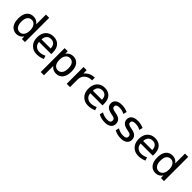

<svg xmlns="http://www.w3.org/2000/svg" viewBox="345 -2365 4201 4201"><g transform="rotate(45 2445.5 -265.0)"><path d="M512 -750V0H417L415 -75H413Q356 10 252 10Q157 10 99.5 -59.5Q42 -129 42 -260Q42 -393 97.5 -461.5Q153 -530 252 -530Q352 -530 410 -450H412V-750ZM140 -260Q140 -168 177.5 -119Q215 -70 277 -70Q336 -70 374 -119Q412 -168 412 -255V-265Q412 -351 374 -400.5Q336 -450 277 -450Q212 -450 176 -402.5Q140 -355 140 -260Z M728 -298H1009Q1008 -372 971.5 -412Q935 -452 871 -452Q807 -452 768.5 -411.5Q730 -371 728 -298ZM728 -220Q731 -150 776.5 -109Q822 -68 891 -68Q966 -68 1041 -106L1066 -30Q979 10 881 10Q769 10 697.5 -63.5Q626 -137 626 -260Q626 -386 692.5 -458Q759 -530 871 -530Q982 -530 1044 -462Q1106 -394 1106 -265Q1106 -250 1104 -220Z M1319 -445Q1377 -530 1480 -530Q1579 -530 1634.5 -461.5Q1690 -393 1690 -260Q1690 -129 1632.5 -59.5Q1575 10 1480 10Q1380 10 1322 -65H1320V220H1220V-520H1315L1317 -445ZM1592 -260Q1592 -355 1556 -402.5Q1520 -450 1455 -450Q1396 -450 1358 -400.5Q1320 -351 1320 -265V-255Q1320 -168 1358 -119Q1396 -70 1455 -70Q1517 -70 1554.5 -119Q1592 -168 1592 -260Z M2144 -530V-446Q2034 -446 1970 -386.5Q1906 -327 1906 -230V0H1804V-520H1901L1903 -420H1905Q1997 -530 2144 -530Z M2315 -298H2596Q2595 -372 2558.5 -412Q2522 -452 2458 -452Q2394 -452 2355.5 -411.5Q2317 -371 2315 -298ZM2315 -220Q2318 -150 2363.5 -109Q2409 -68 2478 -68Q2553 -68 2628 -106L2653 -30Q2566 10 2468 10Q2356 10 2284.5 -63.5Q2213 -137 2213 -260Q2213 -386 2279.5 -458Q2346 -530 2458 -530Q2569 -530 2631 -462Q2693 -394 2693 -265Q2693 -250 2691 -220Z M2987 -450Q2887 -450 2887 -385Q2887 -354 2910.5 -336.5Q2934 -319 2992 -310Q3097 -294 3142 -253.5Q3187 -213 3187 -140Q3187 -70 3134.5 -30Q3082 10 2987 10Q2876 10 2787 -40L2807 -120Q2889 -70 2987 -70Q3085 -70 3085 -140Q3085 -174 3062.5 -192.5Q3040 -211 2982 -220Q2879 -237 2833 -276.5Q2787 -316 2787 -385Q2787 -451 2839 -490.5Q2891 -530 2987 -530Q3086 -530 3167 -490L3147 -410Q3073 -450 2987 -450Z M3481 -450Q3381 -450 3381 -385Q3381 -354 3404.5 -336.5Q3428 -319 3486 -310Q3591 -294 3636 -253.5Q3681 -213 3681 -140Q3681 -70 3628.5 -30Q3576 10 3481 10Q3370 10 3281 -40L3301 -120Q3383 -70 3481 -70Q3579 -70 3579 -140Q3579 -174 3556.5 -192.5Q3534 -211 3476 -220Q3373 -237 3327 -276.5Q3281 -316 3281 -385Q3281 -451 3333 -490.5Q3385 -530 3481 -530Q3580 -530 3661 -490L3641 -410Q3567 -450 3481 -450Z M3872 -298H4153Q4152 -372 4115.5 -412Q4079 -452 4015 -452Q3951 -452 3912.5 -411.5Q3874 -371 3872 -298ZM3872 -220Q3875 -150 3920.5 -109Q3966 -68 4035 -68Q4110 -68 4185 -106L4210 -30Q4123 10 4025 10Q3913 10 3841.5 -63.5Q3770 -137 3770 -260Q3770 -386 3836.5 -458Q3903 -530 4015 -530Q4126 -530 4188 -462Q4250 -394 4250 -265Q4250 -250 4248 -220Z M4814 -750V0H4719L4717 -75H4715Q4658 10 4554 10Q4459 10 4401.5 -59.5Q4344 -129 4344 -260Q4344 -393 4399.5 -461.5Q4455 -530 4554 -530Q4654 -530 4712 -450H4714V-750ZM4442 -260Q4442 -168 4479.5 -119Q4517 -70 4579 -70Q4638 -70 4676 -119Q4714 -168 4714 -255V-265Q4714 -351 4676 -400.5Q4638 -450 4579 -450Q4514 -450 4478 -402.5Q4442 -355 4442 -260Z"/></g></svg>

Font: Mplus 1p Medium
Style: Regular
Weight: 500
Version: Version 1.061